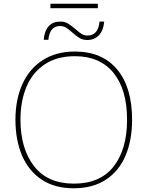

<svg xmlns="http://www.w3.org/2000/svg" viewBox="-20 -1002 794 1032"><path d="M376 10Q274 10 204 -36.5Q134 -83 98.5 -166Q63 -249 63 -359Q63 -467 100.5 -550Q138 -633 210 -679Q282 -725 382 -725Q529 -725 609.5 -629Q690 -533 690 -358Q690 -249 655 -166Q620 -83 549.5 -36.5Q479 10 376 10ZM377 -15Q519 -15 591 -107.5Q663 -200 663 -358Q663 -521 590 -610.5Q517 -700 382 -700Q287 -700 221 -656.5Q155 -613 122.5 -536Q90 -459 90 -359Q90 -203 163 -109Q236 -15 377 -15ZM251 -982H506V-958H251ZM304 -886Q327 -886 343.5 -876.5Q360 -867 385 -846Q405 -828 419 -819.5Q433 -811 450 -811Q508 -811 515 -886H540Q536 -838 511.5 -812.5Q487 -787 449 -787Q426 -787 408.5 -797Q391 -807 369 -827Q349 -845 335 -853.5Q321 -862 302 -862Q247 -862 240 -788H215Q219 -837 242 -861.5Q265 -886 304 -886Z"/></svg>

Font: Noto Sans UI Thin
Style: Regular
Weight: 250
Designer: Monotype Design Team
Foundry: Monotype Imaging Inc.
Version: Version 1.001